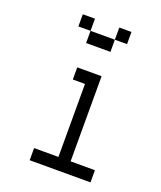

<svg xmlns="http://www.w3.org/2000/svg" viewBox="-139 -839 778 927"><g transform="rotate(20 250.0 -375.0)"><path d="M437.5 0V-62.5H312.5V-500H187.5V-437.5H250Q250 -437.5 250 -62.5H125V0ZM375 -687.5V-750H312.5V-687.5H187.5V-625H312.5V-687.5ZM187.5 -687.5V-750H125V-687.5Z"/></g></svg>

Font: UnifontExMono
Style: Regular
Weight: 500
Version: Version 15.0.06